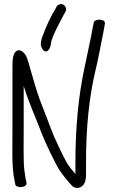

<svg xmlns="http://www.w3.org/2000/svg" viewBox="-20 -881 582 939"><path d="M185 -645.8C193.6 -627.7 207.9 -624.8 217.4 -636.3C224.2 -644.5 228.1 -656.7 229.1 -669.2C231.2 -686.9 246.8 -725.2 276.8 -780.3C284.2 -794.3 289.8 -804.9 293.4 -812.2L299.5 -822L299.7 -823.1C307.9 -837 301.1 -851.4 288.6 -858.9C276.8 -864.6 265.2 -858.5 258.6 -852L258 -851.1L252.6 -840.4C229.9 -804.3 207.4 -756.7 186.7 -700.5C179.6 -680.1 176 -660.6 185 -645.8ZM72.6 -635.5C40.2 -633.1 40.9 -579.7 40.9 -555V-257C40.9 -232.4 40.7 -191.4 40.4 -134.1C40.1 -77.3 43.9 -29.8 52.2 7.9L55.1 22.8C57.9 31.7 74.1 34.9 85.9 33.8C98.5 32.3 112.8 24.3 109.7 11.9L109.6 9.8L105.7 -4C104.4 -12.5 102 -28.9 98.8 -51.4C93.7 -88.9 95.9 -212.8 95.9 -257V-460.9C96.2 -459.8 97 -457.2 97.6 -455.4C123.4 -371.9 157 -300.5 182.9 -231.3C198.4 -189.9 248.8 -83.5 269.7 -51C282.4 -31.1 319.8 17.8 338 32.5C347 37.9 358.2 39.9 368.8 36.5C393.2 28.3 400.7 3.7 400.7 -27V-89.5C400.7 -260.6 416.5 -411 447.9 -540.7C463.4 -605.4 471.7 -655.9 486.5 -728.1L492.6 -762.7C493.7 -767.8 493.1 -773.2 489.2 -778C484.9 -781.6 478.1 -783.6 471.3 -784.5C454.2 -786.8 441 -779.7 438.9 -772.8L432 -737.9C427.9 -714.9 424.2 -695.7 420.5 -679.5C411.2 -637.7 404.3 -598.5 394 -553C363.1 -410.6 348.9 -256.1 348.9 -89.5V-30C348.9 -30.1 348.9 -30.1 348.8 -30.2C310.5 -73.7 304.6 -85.8 270.4 -156.8C231.2 -237.6 221.9 -274.2 186.5 -362.5C169.8 -404.5 153.9 -453.2 138.5 -508.7C122.9 -564.9 113.5 -596.2 107.5 -607.9C97.9 -622.8 87.8 -634 72.6 -635.5Z"/></svg>

Font: MewTooHand
Style: BdCond
Weight: 400
Designer: Mew Too, Robert Jablonski
Version: Version 0.77